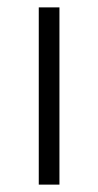

<svg xmlns="http://www.w3.org/2000/svg" viewBox="-20 -500 266 520"><path d="M85 0V-480H141V0Z"/></svg>

Font: Geologica Thin Roman Thin
Style: Regular
Weight: 250
Version: Version 1.010;gftools[0.9.28]